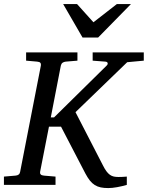

<svg xmlns="http://www.w3.org/2000/svg" viewBox="-36 -936 748 972"><path d="M607.9 -621.1 346.2 -368.2 484.9 -99.1Q494.1 -80.6 502.7 -69.1Q511.2 -57.6 520.5 -51Q529.8 -44.4 540.3 -42.2Q550.8 -40 564 -40Q573.2 -40 583.5 -40.5Q593.8 -41 606 -42V0Q582.5 6.8 557.1 11.5Q531.7 16.1 512.2 16.1Q490.2 16.1 473.9 12.7Q457.5 9.3 443.8 0.7Q430.2 -7.8 418.9 -22Q407.7 -36.1 396 -58.1L272.9 -294.9H211.9L167 -65.9Q165.5 -58.6 169.9 -53.2Q174.3 -47.9 187 -46.9L245.1 -42V0H-16.1V-42L42 -46.9Q63 -48.3 65.9 -65.9L170.9 -604Q172.4 -612.3 168.5 -617.7Q164.6 -623 151.9 -624L96.2 -628.9V-670.9H356V-628.9L296.9 -624Q287.1 -623 280.8 -618.4Q274.4 -613.8 272 -604L221.2 -341.8H237.8L503.9 -604Q510.3 -609.9 509 -616.5Q507.8 -623 497.1 -624L433.1 -628.9V-670.9H691.9V-628.9ZM460.9 -746.1H381.8L283.7 -915.5H354L437 -823.2L555.7 -915.5H627Z"/></svg>

Font: Charis SIL Afr
Style: Italic
Weight: 400
Italic angle: -11°
Foundry: SIL International
Version: Version 5.000